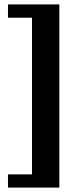

<svg xmlns="http://www.w3.org/2000/svg" viewBox="-20 -725 368 867"><path d="M248 -705V122H16V62.5H124.5V-645H16V-705Z"/></svg>

Font: Newsreader 16pt 16pt ExtraBold
Style: Regular
Weight: 800
Version: Version 1.003